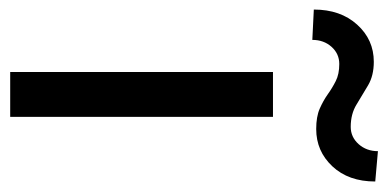

<svg xmlns="http://www.w3.org/2000/svg" viewBox="-266 -562 779 386"><g transform="rotate(90 124.0 -369.5)"><path d="M166.5 -528.3V0H76.2V-528.3ZM235.4 -739.3 296.4 -733.9Q296.4 -680.2 265.9 -647.7Q235.4 -615.2 190.9 -615.2Q166 -615.2 149.9 -622.3Q133.8 -629.4 121.1 -638.4Q108.4 -647.5 94.5 -654.5Q80.6 -661.6 60.1 -661.6Q39.6 -661.6 25.6 -646Q11.7 -630.4 11.7 -607.4L-49.3 -610.4Q-49.3 -664.1 -19 -697.5Q11.2 -731 55.7 -731Q83.5 -731 103 -719.5Q122.6 -708 141.6 -696.3Q160.6 -684.6 186.5 -684.6Q207 -684.6 221.2 -700.4Q235.4 -716.3 235.4 -739.3Z"/></g></svg>

Font: Vazirmatn RD
Style: Regular
Weight: 400
Designer: Saber Rastikerdar
Foundry: Saber Rastikerdar
Version: Version 32.102